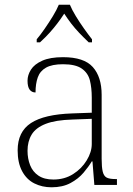

<svg xmlns="http://www.w3.org/2000/svg" viewBox="-20 -786 567 816"><path d="M199 10Q159 10 126 -6.5Q93 -23 74 -58.5Q55 -94 55 -147Q55 -226 111.5 -263Q168 -300 287 -304L370 -307V-371Q370 -413 362 -444.5Q354 -476 327.5 -494.5Q301 -513 248 -513Q201 -513 175.5 -498.5Q150 -484 140.5 -457Q131 -430 131 -393Q115 -393 106 -405Q97 -417 97 -443Q97 -467 111.5 -490Q126 -513 159.5 -528Q193 -543 248 -543Q337 -543 374.5 -501Q412 -459 412 -383V-111Q412 -76 416.5 -57Q421 -38 433 -31.5Q445 -25 471 -25H477V0H381L373 -100H370Q357 -78 335 -52Q313 -26 279.5 -8Q246 10 199 10ZM207 -23Q254 -23 290.5 -46Q327 -69 348.5 -104.5Q370 -140 370 -174V-281L289 -278Q216 -276 174 -259.5Q132 -243 114.5 -214Q97 -185 97 -145Q97 -112 108 -84Q119 -56 143.5 -39.5Q168 -23 207 -23ZM136 -619Q152 -638 170 -664Q188 -690 204.5 -717Q221 -744 230 -766H277Q286 -744 302.5 -717Q319 -690 337.5 -664Q356 -638 371 -619V-606H357Q334 -628 316 -647Q298 -666 283 -685.5Q268 -705 253 -728Q238 -705 223 -685.5Q208 -666 191 -647Q174 -628 150 -606H136Z"/></svg>

Font: Noto Serif Hebrew ExtraLight
Style: Regular
Weight: 250
Version: Version 2.003